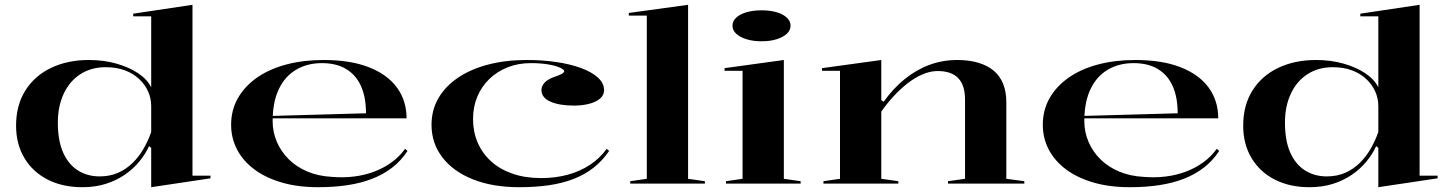

<svg xmlns="http://www.w3.org/2000/svg" viewBox="-20 -765 6049 800"><path d="M782 -745V-33H857V-22L610 15V-149L601 -156Q586 -123 560.5 -92Q535 -61 500 -37Q465 -13 421 1Q377 15 323 15Q241 15 179 -16.5Q117 -48 82 -106Q47 -164 47 -241Q47 -327 86 -388.5Q125 -450 193.5 -482.5Q262 -515 350 -515Q412 -515 465 -500Q518 -485 556 -459.5Q594 -434 610 -401V-697H535V-708ZM420 -485Q360 -485 315 -456Q270 -427 245.5 -374.5Q221 -322 221 -254Q221 -179 243 -129.5Q265 -80 304.5 -55Q344 -30 395 -30Q438 -30 472 -45Q506 -60 532.5 -86Q559 -112 578 -145Q597 -178 610 -215V-323Q610 -355 597 -384Q584 -413 559.5 -436Q535 -459 500 -472Q465 -485 420 -485Z M1328 -515Q1441 -515 1518 -484.5Q1595 -454 1634.5 -399.5Q1674 -345 1674 -272H1114V-282L1505 -293Q1505 -359 1484.5 -405.5Q1464 -452 1423 -477Q1382 -502 1321 -502Q1261 -502 1214.5 -475Q1168 -448 1142 -394Q1116 -340 1116 -260Q1116 -215 1133.5 -174Q1151 -133 1183.5 -101Q1216 -69 1261.5 -50Q1307 -31 1363 -28Q1410 -24 1455 -29.5Q1500 -35 1539.5 -50Q1579 -65 1611.5 -88.5Q1644 -112 1668 -145L1678 -136Q1651 -95 1614 -66.5Q1577 -38 1530.5 -20Q1484 -2 1428 6.5Q1372 15 1305 15Q1221 15 1154 -4.5Q1087 -24 1040 -59Q993 -94 968 -141.5Q943 -189 943 -245Q943 -306 971 -355.5Q999 -405 1050 -441Q1101 -477 1172 -496Q1243 -515 1328 -515Z M2143 15Q2033 15 1951 -17.5Q1869 -50 1823.5 -109Q1778 -168 1778 -245Q1778 -306 1806.5 -355.5Q1835 -405 1888 -441Q1941 -477 2014 -496Q2087 -515 2175 -515Q2240 -515 2298 -506.5Q2356 -498 2401 -481.5Q2446 -465 2471.5 -441.5Q2497 -418 2497 -389Q2497 -369 2480.5 -354.5Q2464 -340 2435 -332.5Q2406 -325 2371 -325Q2311 -325 2273.5 -341.5Q2236 -358 2236 -390Q2236 -407 2249.5 -421Q2263 -435 2288 -444Q2331 -458 2331 -468Q2331 -475 2313.5 -483Q2296 -491 2265 -496.5Q2234 -502 2192 -502Q2139 -502 2095 -484.5Q2051 -467 2018.5 -435.5Q1986 -404 1968.5 -361.5Q1951 -319 1951 -269Q1951 -216 1970 -171.5Q1989 -127 2025.5 -93.5Q2062 -60 2115 -41.5Q2168 -23 2235 -23Q2294 -23 2345.5 -37Q2397 -51 2438 -78Q2479 -105 2508 -145L2518 -136Q2490 -95 2453 -66Q2416 -37 2369 -19Q2322 -1 2266 7Q2210 15 2143 15Z M2847 -20 2917 -10V0H2606V-10L2675 -20V-700H2600V-711L2847 -745Z M3153 -593Q3118 -593 3090.5 -601.5Q3063 -610 3047.5 -624.5Q3032 -639 3032 -658Q3032 -677 3047.5 -691.5Q3063 -706 3090.5 -714Q3118 -722 3153 -722Q3189 -722 3216 -714Q3243 -706 3258.5 -691.5Q3274 -677 3274 -658Q3274 -639 3258.5 -624.5Q3243 -610 3216 -601.5Q3189 -593 3153 -593ZM3005 0V-10L3074 -20V-470H2999V-481L3246 -515V-20L3316 -10V0Z M4248 -10V0H3930V-10L4001 -20V-350Q4001 -410 3972.5 -439.5Q3944 -469 3887 -469Q3856 -469 3823.5 -455Q3791 -441 3760.5 -417Q3730 -393 3702.5 -363Q3675 -333 3652 -300V-20L3723 -10V0H3411V-10L3480 -20V-470H3405V-481L3652 -515V-348L3662 -341Q3701 -396 3749 -435Q3797 -474 3852 -494.5Q3907 -515 3968 -515Q4018 -515 4056.5 -503.5Q4095 -492 4121 -470Q4147 -448 4160 -415Q4173 -382 4173 -339V-20Z M4710 -515Q4823 -515 4900 -484.5Q4977 -454 5016.5 -399.5Q5056 -345 5056 -272H4496V-282L4887 -293Q4887 -359 4866.5 -405.5Q4846 -452 4805 -477Q4764 -502 4703 -502Q4643 -502 4596.5 -475Q4550 -448 4524 -394Q4498 -340 4498 -260Q4498 -215 4515.5 -174Q4533 -133 4565.5 -101Q4598 -69 4643.5 -50Q4689 -31 4745 -28Q4792 -24 4837 -29.5Q4882 -35 4921.5 -50Q4961 -65 4993.5 -88.5Q5026 -112 5050 -145L5060 -136Q5033 -95 4996 -66.5Q4959 -38 4912.5 -20Q4866 -2 4810 6.5Q4754 15 4687 15Q4603 15 4536 -4.5Q4469 -24 4422 -59Q4375 -94 4350 -141.5Q4325 -189 4325 -245Q4325 -306 4353 -355.5Q4381 -405 4432 -441Q4483 -477 4554 -496Q4625 -515 4710 -515Z M5895 -745V-33H5970V-22L5723 15V-149L5714 -156Q5699 -123 5673.5 -92Q5648 -61 5613 -37Q5578 -13 5534 1Q5490 15 5436 15Q5354 15 5292 -16.5Q5230 -48 5195 -106Q5160 -164 5160 -241Q5160 -327 5199 -388.5Q5238 -450 5306.5 -482.5Q5375 -515 5463 -515Q5525 -515 5578 -500Q5631 -485 5669 -459.5Q5707 -434 5723 -401V-697H5648V-708ZM5533 -485Q5473 -485 5428 -456Q5383 -427 5358.5 -374.5Q5334 -322 5334 -254Q5334 -179 5356 -129.5Q5378 -80 5417.5 -55Q5457 -30 5508 -30Q5551 -30 5585 -45Q5619 -60 5645.5 -86Q5672 -112 5691 -145Q5710 -178 5723 -215V-323Q5723 -355 5710 -384Q5697 -413 5672.5 -436Q5648 -459 5613 -472Q5578 -485 5533 -485Z"/></svg>

Font: Kalnia SemiExpanded
Style: Regular
Weight: 400
Width: 6
Designer: Frida Medrano
Foundry: Frida Medrano
Version: Version 1.105